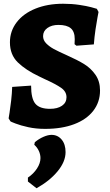

<svg xmlns="http://www.w3.org/2000/svg" viewBox="-20 -676 585 1025"><path d="M36 -28 26 -44Q27 -51 31 -75Q35 -99 39.5 -138.5Q44 -178 45 -212L146 -219Q146 -149 169 -122Q192 -95 247 -95Q287 -95 311 -111.5Q335 -128 335 -157Q335 -187 306.5 -207Q278 -227 218 -254Q210 -258 202.5 -261.5Q195 -265 189 -268Q117 -302 75 -343Q33 -384 33 -450Q33 -510 69 -557Q105 -604 169.5 -630Q234 -656 317 -656Q363 -656 403 -650Q443 -644 467 -637.5Q491 -631 497 -629L506 -612Q505 -606 500.5 -583Q496 -560 490 -519.5Q484 -479 481 -439L388 -432L378 -440L379 -467Q379 -507 358 -525Q337 -543 292 -543Q256 -543 233 -526.5Q210 -510 210 -483Q210 -461 227 -444Q244 -427 267 -414.5Q290 -402 339 -380Q393 -356 429 -334Q465 -312 489.5 -277Q514 -242 514 -193Q514 -131 478 -84.5Q442 -38 376 -13Q310 12 221 12Q172 12 131 3Q90 -6 63 -16.5Q36 -27 36 -28ZM129 293V272Q159 252 177.5 223.5Q196 195 196 168Q196 148 187 129Q178 110 163 97L166 83Q188 65 212 54.5Q236 44 255 44Q288 44 309 69Q330 94 330 136Q330 187 287.5 238.5Q245 290 175 329Z"/></svg>

Font: Alegreya SC ExtraBold
Style: Regular
Weight: 800
Designer: Juan Pablo del Peral
Foundry: Huerta Tipografica
Version: Version 2.007; ttfautohint (v1.6)